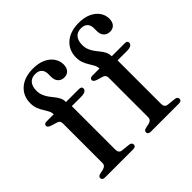

<svg xmlns="http://www.w3.org/2000/svg" viewBox="-178 -910 1092 1092"><g transform="rotate(-45 368.0 -364.0)"><path d="M230 -70Q230 -57 236 -49.2Q242 -41.5 254 -40.5L305 -35Q315.5 -34 320.2 -29Q325 -24 325 -17Q325 0 302.5 0H76Q66 0 60.2 -4.5Q54.5 -9 54.5 -16.5Q54.5 -23.5 59.2 -28Q64 -32.5 74 -35L98.5 -40Q111.5 -43.5 118 -50.2Q124.5 -57 124.5 -69V-387.5Q124.5 -398 119.5 -404.8Q114.5 -411.5 100.5 -415.5L73 -423.5Q57 -428.5 51.8 -433.8Q46.5 -439 46.5 -445Q46.5 -452 51.5 -456.2Q56.5 -460.5 67 -460.5H149.5L124.5 -442V-459.5Q124.5 -475.5 117 -490Q109.5 -504.5 99.5 -520Q89.5 -535.5 82 -554.8Q74.5 -574 74.5 -599.5Q74.5 -657 114.8 -692.5Q155 -728 225 -728Q269.5 -728 300.8 -713.2Q332 -698.5 348.5 -674.2Q365 -650 365 -621.5Q365 -594.5 351.5 -580Q338 -565.5 316 -565.5Q292.5 -565.5 278.5 -580.5Q264.5 -595.5 264.5 -620.5V-644.5Q264.5 -670 250.8 -683.5Q237 -697 212 -697Q181.5 -697 165.5 -678Q149.5 -659 149.5 -624.5Q149.5 -602.5 156.8 -585Q164 -567.5 175 -552.5Q186 -537.5 197.2 -523.8Q208.5 -510 215.8 -495Q223 -480 223 -462.5V-441.5L209 -460.5H327.5Q338 -460.5 343.2 -456.5Q348.5 -452.5 348.5 -445Q348.5 -434.5 338 -427.5Q327.5 -420.5 304.5 -420.5H230ZM598 -70Q598 -57 604 -49.2Q610 -41.5 622 -40.5L673 -35Q683.5 -34 688.2 -29Q693 -24 693 -17Q693 0 670.5 0H444Q434 0 428.2 -4.5Q422.5 -9 422.5 -16.5Q422.5 -23.5 427.2 -28Q432 -32.5 442 -35L466.5 -40Q479.5 -43.5 486 -50.2Q492.5 -57 492.5 -69V-387.5Q492.5 -398 487.5 -404.8Q482.5 -411.5 468.5 -415.5L441 -423.5Q425 -428.5 419.8 -433.8Q414.5 -439 414.5 -445Q414.5 -452 419.5 -456.2Q424.5 -460.5 435 -460.5H517.5L492.5 -442V-459.5Q492.5 -475.5 485 -490Q477.5 -504.5 467.5 -520Q457.5 -535.5 450 -554.8Q442.5 -574 442.5 -599.5Q442.5 -657 482.8 -692.5Q523 -728 593 -728Q637.5 -728 668.8 -713.2Q700 -698.5 716.5 -674.2Q733 -650 733 -621.5Q733 -594.5 719.5 -580Q706 -565.5 684 -565.5Q660.5 -565.5 646.5 -580.5Q632.5 -595.5 632.5 -620.5V-644.5Q632.5 -670 618.8 -683.5Q605 -697 580 -697Q549.5 -697 533.5 -678Q517.5 -659 517.5 -624.5Q517.5 -602.5 524.8 -585Q532 -567.5 543 -552.5Q554 -537.5 565.2 -523.8Q576.5 -510 583.8 -495Q591 -480 591 -462.5V-441.5L577 -460.5H695.5Q706 -460.5 711.2 -456.5Q716.5 -452.5 716.5 -445Q716.5 -434.5 706 -427.5Q695.5 -420.5 672.5 -420.5H598Z"/></g></svg>

Font: Fraunces 10pt
Style: Regular
Weight: 400
Version: Version 1.000;[b76b70a41]